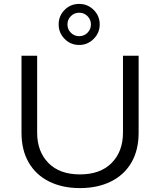

<svg xmlns="http://www.w3.org/2000/svg" viewBox="-20 -952 819 982"><path d="M389 10Q299 10 231.5 -23.5Q164 -57 127 -120.5Q90 -184 90 -273V-667H170V-274Q170 -177 227.5 -118.5Q285 -60 389 -60Q493 -60 551 -118.5Q609 -177 609 -274V-667H689V-273Q689 -184 652 -120.5Q615 -57 547 -23.5Q479 10 389 10ZM280 -827Q280 -871 310.5 -901.5Q341 -932 385 -932Q428 -932 459 -901.5Q490 -871 490 -827Q490 -784 459 -753Q428 -722 385 -722Q341 -722 310.5 -753Q280 -784 280 -827ZM445 -827Q445 -852 427.5 -869.5Q410 -887 385 -887Q360 -887 342.5 -869.5Q325 -852 325 -827Q325 -802 342.5 -784.5Q360 -767 385 -767Q410 -767 427.5 -784.5Q445 -802 445 -827Z"/></svg>

Font: Madhuban Light
Style: Regular
Weight: 300
Designer: jaikishan Patel
Foundry: MagicType
Version: Version 1.000